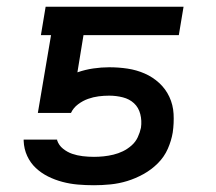

<svg xmlns="http://www.w3.org/2000/svg" viewBox="-20 -540 640 568"><path d="M258 8Q234 8 210.5 6Q187 4 164.5 -2Q142 -8 122 -18Q102 -28 86 -43Q70 -58 60.5 -78.5Q51 -99 50 -123V-127H149V-125Q154 -110 166.5 -100Q179 -90 193.5 -85Q208 -80 224.5 -78Q241 -76 258 -76Q272 -76 286.5 -77.5Q301 -79 315.5 -82.5Q330 -86 343.5 -92.5Q357 -99 369 -109.5Q381 -120 387.5 -134Q394 -148 397 -162Q400 -183 395 -202.5Q390 -222 376.5 -234.5Q363 -247 343.5 -252Q324 -257 303 -257Q287 -257 271.5 -255Q256 -253 240.5 -247.5Q225 -242 211 -231.5Q197 -221 190 -206H92L131 -436H101L115 -520H523L509 -436H227L209 -326Q232 -334 256 -337.5Q280 -341 303 -341Q331 -341 357.5 -337Q384 -333 408 -322.5Q432 -312 451 -294.5Q470 -277 481 -253.5Q492 -230 493.5 -203Q495 -176 491 -148Q487 -124 476.5 -100Q466 -76 447 -57Q428 -38 404.5 -25Q381 -12 356.5 -4.5Q332 3 307 5.5Q282 8 258 8Z"/></svg>

Font: Iosevka SS04 Medium Extended
Style: Italic
Weight: 500
Width: 7
Italic angle: -9°
Monospace: yes
Designer: Belleve Invis
Foundry: Belleve Invis
Version: Version 19.0.0; ttfautohint (v1.8.4)